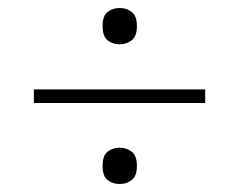

<svg xmlns="http://www.w3.org/2000/svg" viewBox="-20 -598 599 481"><path d="M280 -487Q262 -487 249.5 -497Q237 -507 237 -533Q237 -558 249.5 -568Q262 -578 280 -578Q297 -578 310 -568Q323 -558 323 -533Q323 -507 310 -497Q297 -487 280 -487ZM65 -340V-374H494V-340ZM280 -137Q262 -137 249.5 -147Q237 -157 237 -182Q237 -208 249.5 -218Q262 -228 280 -228Q297 -228 310 -218Q323 -208 323 -182Q323 -157 310 -147Q297 -137 280 -137Z"/></svg>

Font: Noto Serif ExtraLight
Style: Regular
Weight: 200
Designer: Monotype Design Team
Foundry: Monotype Imaging Inc.
Version: Version 2.015; ttfautohint (v1.8.4.7-5d5b)